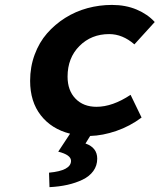

<svg xmlns="http://www.w3.org/2000/svg" viewBox="-20 -543 652 784"><path d="M558.1 -63Q510.3 -27.3 454.8 -8.3Q399.4 10.7 348.1 12.2L329.1 43Q377 59.6 377 105Q377 133.3 361.1 155.3Q345.2 177.2 317.1 190.7Q289.1 204.1 255.4 211.7Q221.7 219.2 182.1 221.2L180.2 162.1Q270 153.8 270 113.8Q270 89.4 217.8 76.2L266.1 2.9Q190.4 -16.1 146.7 -72Q103 -127.9 103 -212.9Q103 -270 121.6 -320.1Q140.1 -370.1 172.1 -406.7Q204.1 -443.4 246.3 -470Q288.6 -496.6 337.4 -509.8Q386.2 -522.9 437 -522.9Q493.2 -522.9 538.1 -503.9Q583 -484.9 611.8 -453.1L528.8 -361.8Q480.5 -403.8 425.8 -403.8Q353 -403.8 304.4 -355.2Q255.9 -306.6 255.9 -230Q255.9 -173.8 288.1 -140.4Q320.3 -106.9 374 -106.9Q439.5 -106.9 513.2 -155.8Z"/></svg>

Font: Office Code Pro Bold Italic
Style: Regular
Weight: 700
Italic angle: -9°
Designer: Nathan Rutzky & Paul D. Hunt
Foundry: Adobe Systems Incorporated
Version: Version 1.004;PS 001.004;hotconv 1.0.70;makeotf.lib2.5.58329